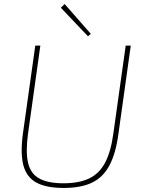

<svg xmlns="http://www.w3.org/2000/svg" viewBox="-20 -915 707 947"><path d="M625 -690 564 -254Q551 -158 520 -99.5Q489 -41 434.5 -14.5Q380 12 294 12Q207 12 158.5 -15Q110 -42 95 -101Q80 -160 93 -256L154 -690H179L118 -254Q106 -165 118.5 -111.5Q131 -58 174 -34.5Q217 -11 293 -11Q370 -11 420 -35Q470 -59 498.5 -113Q527 -167 539 -256L600 -690ZM299 -895 428 -748 414 -736 280 -877Z"/></svg>

Font: Exo 2 Thin
Style: Italic
Weight: 250
Italic angle: -8°
Designer: Natanael Gama
Foundry: Natanael Gama
Version: Version 2.010